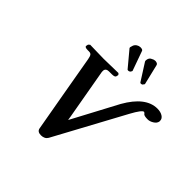

<svg xmlns="http://www.w3.org/2000/svg" viewBox="-220 -1071 1278 1278"><g transform="rotate(45 419.0 -432.5)"><path d="M373 -862.8Q385.3 -870.6 398.9 -871.1Q420.9 -871.1 423.8 -860.8L473.1 -723.1Q474.1 -722.2 472.7 -719.7L471.2 -716.8Q469.2 -710 463.9 -707Q458 -703.1 454.1 -703.1H452.1Q445.3 -703.1 443.8 -705.1L352.1 -814.9Q350.1 -818.8 350.1 -820.8Q350.1 -823.7 352.1 -828.9Q354 -834 354 -835Q356.9 -851.6 373 -862.8ZM509.8 -870.1Q521 -877 533.2 -877H536.1Q556.2 -875 559.1 -862.8L594.2 -716.8Q594.2 -715.8 591.8 -715.3L589.8 -713.9Q589.8 -709 582 -703.1Q576.2 -701.2 573.2 -701.2Q568.4 -701.2 564.9 -704.1L487.8 -825.2Q484.9 -829.1 486.8 -840.8Q489.7 -862.3 509.8 -870.1ZM573.2 -511.2Q659.2 -662.1 768.1 -662.1Q797.9 -662.1 817.9 -649.7Q837.9 -637.2 837.9 -617.2V-609.9Q834 -590.8 813 -577.9Q792 -564.9 772 -564.9Q737.8 -564.9 731 -575.2H731.9Q723.1 -584 720.2 -584Q703.1 -584 661.1 -506.8Q470.2 -154.8 394 -13.2Q379.9 11.7 345.2 12.2Q311 12.2 306.2 -14.2Q292 -95.2 259 -281.5Q226.1 -467.8 209 -567.9Q205.1 -590.8 198.5 -599.9Q191.9 -608.9 176.8 -608.9H165Q135.3 -608.9 137.2 -622.1L140.1 -636.2L150.9 -646Q240.7 -643.1 279.8 -643.1L417 -646L425.8 -636.2L422.9 -622.1Q420.9 -608.9 391.1 -608.9H365.2Q338.4 -608.9 334 -589.8Q333 -578.6 334 -570.8Q357.9 -432.6 396 -219.2Q400.9 -190.4 400.9 -188Q402.8 -190.9 408 -200.9Q413.1 -210.9 416 -215.8Z"/></g></svg>

Font: Linux Libertine
Style: Semibold Italic
Weight: 600
Italic angle: -11.5°
Designer: Philipp H. Poll
Foundry: Philipp H. Poll
Version: Version 5.1.2 ; ttfautohint (v0.9)